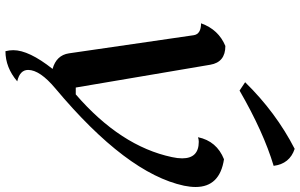

<svg xmlns="http://www.w3.org/2000/svg" viewBox="-228 -762 1155 740"><g transform="rotate(90 350.0 -391.5)"><path d="M176.8 165.5Q172.9 149.9 172.9 135.3Q172.9 75.2 245.1 -16.1Q192.4 -30.8 185.1 -79.1L115.2 -560.1Q110.8 -588.4 69.3 -588.4Q93.3 -655.8 156.7 -682.1Q219.2 -682.1 229 -624L316.9 -105.5H343.3Q543 -278.3 585 -476.1Q589.8 -498 589.8 -515.6Q589.8 -579.6 525.9 -579.6Q517.6 -579.6 508.3 -576.7Q523.4 -648.9 593.3 -676.8Q700.2 -660.6 700.2 -567.4Q700.2 -546.9 695.3 -522.9Q647.9 -301.3 320.8 -27.3Q249 32.7 249 78.1Q249 109.9 293 120.1Q239.7 165.5 176.8 165.5ZM328.6 -736.8 296.4 -758.3Q412.6 -877 553.2 -949.2Q610.8 -930.2 618.7 -868.2Q488.3 -829.1 328.6 -736.8Z"/></g></svg>

Font: Balgruf
Style: Italic
Weight: 500
Italic angle: -12°
Designer: Paul James Miller
Foundry: High-Logic / Made with FontCreator
Version: Version 1.201;March 28, 2021;FontCreator 13.0.0.2683 64-bit